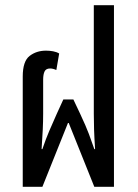

<svg xmlns="http://www.w3.org/2000/svg" viewBox="-20 -723 533 743"><path d="M68 0V-427Q68 -486 94.5 -506.5Q121 -527 158 -527Q172 -527 185.5 -524.5Q199 -522 209 -516L198 -452Q185 -458 174 -458Q158 -458 152.5 -446.5Q147 -435 147 -415V-283Q147 -254 145.5 -222Q144 -190 141 -146H144Q158 -187 170.5 -216Q183 -245 199 -281L225 -338H264L290 -283Q313 -234 324 -204.5Q335 -175 345 -146H348Q345 -190 344 -222Q343 -254 343 -283V-703H421V0H345L246 -247H243L144 0Z"/></svg>

Font: Noto Sans Thai UI ExtCond
Style: Regular
Weight: 400
Width: 2
Designer: Monotype Design Team
Foundry: Monotype Imaging Inc.
Version: Version 2.000